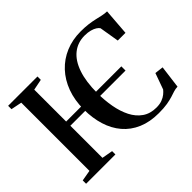

<svg xmlns="http://www.w3.org/2000/svg" viewBox="-153 -1018 1294 1294"><g transform="rotate(-45 494.0 -371.0)"><path d="M756 -391.5V-351.5H129V-391.5ZM106 -45.5V-695.5L28.5 -711V-743H308V-711L230 -695.5V-45.5L308 -31.5V0H28.5V-32ZM712 10.5Q627.5 10.5 563.5 -17Q499.5 -44.5 456.8 -94.8Q414 -145 392.8 -213.8Q371.5 -282.5 371.5 -365Q371.5 -452.5 397.8 -523.8Q424 -595 471.8 -646Q519.5 -697 584.8 -724.5Q650 -752 728 -752Q770 -752 801.8 -747.8Q833.5 -743.5 858.8 -737.5Q884 -731.5 906 -726.8Q928 -722 950 -721.5L935.5 -531.5H862L838.5 -672.5Q832 -682.5 817.8 -691.8Q803.5 -701 781 -707.2Q758.5 -713.5 727.5 -713.5Q661.5 -713.5 613.5 -675.2Q565.5 -637 539.8 -562.2Q514 -487.5 514 -378Q514 -309.5 525.5 -246.2Q537 -183 562 -133.8Q587 -84.5 628 -56Q669 -27.5 727 -27.5Q758.5 -27.5 781.5 -36Q804.5 -44.5 820 -57.2Q835.5 -70 845 -82L886.5 -197.5L948 -190L927 -27Q906.5 -26.5 888.2 -20.5Q870 -14.5 847.8 -7.5Q825.5 -0.5 793 5Q760.5 10.5 712 10.5Z"/></g></svg>

Font: Merriweather 96pt SemiBold
Style: Regular
Weight: 600
Version: Version 2.100